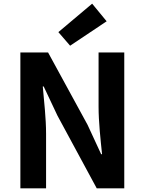

<svg xmlns="http://www.w3.org/2000/svg" viewBox="-20 -1026 789 1046"><path d="M91 0H231V-297C231 -382 220 -475 213 -555H218L293 -396L507 0H657V-740H517V-445C517 -361 528 -263 536 -186H531L457 -346L242 -740H91ZM362 -777 561 -910 482 -1006 298 -851Z"/></svg>

Font: Kinto Sans
Style: Bold
Weight: 700
Designer: Authors: Ryoko NISHIZUKA  (kana & ideographs); Paul D. Hunt (Latin, Greek & Cyrillic); Wenlong ZHANG  (bopomofo); Sandol
Foundry: Adobe Systems Incorporated, ookami Inc.
Version: Version 0.001